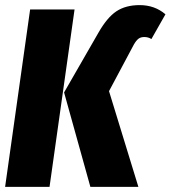

<svg xmlns="http://www.w3.org/2000/svg" viewBox="-21 -732 668 752"><path d="M230 -370 364 -603Q398 -663 434.5 -687.5Q471 -712 526 -712Q585 -712 627 -676L572 -579Q560 -587 544 -587Q530 -587 521 -580Q512 -573 503 -557L406 -375L521 0H333ZM-1 0 97 -695H271L173 0Z"/></svg>

Font: Fira Sans Extra Condensed ExtraBold
Style: Italic
Weight: 800
Width: 3
Italic angle: -8°
Designer: Carrois Corporate & Edenspiekermann AG
Foundry: Carrois Corporate GbR & Edenspiekermann AG
Version: Version 4.203